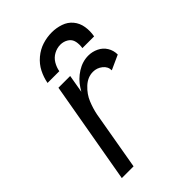

<svg xmlns="http://www.w3.org/2000/svg" viewBox="-218 -840 936 936"><g transform="rotate(-45 250.0 -372.0)"><path d="M56 0 149 -530H230L214 -437Q219 -446 225 -455Q248 -491 285 -514.5Q322 -538 363 -538Q390 -538 415 -526Q440 -514 454 -491Q468 -468 468 -440L393 -406Q393 -432 371.5 -449Q350 -466 323 -466Q286 -466 255.5 -437.5Q225 -409 211 -374Q197 -340 190 -305L137 0ZM128 -584Q134 -617 149.5 -647.5Q165 -678 192.5 -701Q220 -724 252 -734Q284 -744 317 -744Q348 -744 377.5 -734Q407 -724 426 -701Q445 -678 450 -647Q455 -616 449 -584H368Q372 -606 367.5 -627.5Q363 -649 344.5 -660.5Q326 -672 304 -672Q281 -672 259.5 -660.5Q238 -649 225.5 -628Q213 -607 209 -584Z"/></g></svg>

Font: Iosevka SS08
Style: Italic
Weight: 400
Italic angle: -10°
Monospace: yes
Designer: Belleve Invis
Foundry: Belleve Invis
Version: 2.1.0; ttfautohint (v1.8.2)